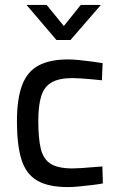

<svg xmlns="http://www.w3.org/2000/svg" viewBox="-20 -752 478 782"><path d="M257 10Q177 10 131.5 -16.5Q86 -43 67.5 -102Q49 -161 49 -258Q49 -349 70 -405Q91 -461 137.5 -485.5Q184 -510 258 -510Q276 -510 301 -507.5Q326 -505 352.5 -501.5Q379 -498 398 -495L395 -425Q377 -427 355 -429Q333 -431 311.5 -432.5Q290 -434 276 -434Q221 -434 190.5 -416.5Q160 -399 148 -361Q136 -323 136 -258Q136 -187 146.5 -145Q157 -103 187 -84.5Q217 -66 276 -66Q290 -66 312 -67.5Q334 -69 356.5 -71Q379 -73 397 -74L399 -5Q379 -1 352.5 2Q326 5 300.5 7.5Q275 10 257 10ZM210 -589 88 -732H170L240 -646L309 -732H391L267 -589Z"/></svg>

Font: Cairo Play Medium
Style: Regular
Weight: 500
Version: Version 3.119